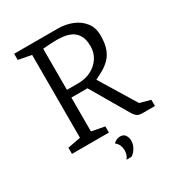

<svg xmlns="http://www.w3.org/2000/svg" viewBox="-194 -772 995 1076"><g transform="rotate(-30 303.5 -233.5)"><path d="M60 0V-40L144 -56V-592L60 -608V-648H342Q391 -648 434 -631Q477 -614 504 -580Q531 -546 531 -494Q531 -443 518.5 -409.5Q506 -376 484.5 -354.5Q463 -333 437.5 -318.5Q412 -304 386 -292L528 -59L597 -40V0H517Q496 0 485 -6.5Q474 -13 463 -29L319 -275H215V-56L299 -40V0ZM215 -325H287Q335 -325 372 -344Q409 -363 430.5 -396Q452 -429 452 -471Q452 -516 436.5 -541.5Q421 -567 397.5 -578.5Q374 -590 349 -593Q324 -596 304 -596Q285 -596 260.5 -594.5Q236 -593 215 -591ZM308 181Q326 160 326 129Q326 112 319.5 97Q313 82 298 70Q309 58 321.5 54Q334 50 341 50Q365 50 375 66.5Q385 83 385 100Q385 119 378 135.5Q371 152 361 163.5Q351 175 341 181Z"/></g></svg>

Font: Faustina Light
Style: Regular
Weight: 300
Designer: Alfonso Garcia
Foundry: http://www.omnibus-type.com
Version: Version 1.200